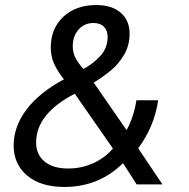

<svg xmlns="http://www.w3.org/2000/svg" viewBox="-20 -730 749 760"><path d="M34 -154Q34 -229 85 -296.5Q136 -364 233 -416Q207 -449 194 -478Q181 -507 181 -542Q181 -617 230.5 -663.5Q280 -710 361 -710Q423 -710 458 -679.5Q493 -649 493 -597Q493 -550 471 -513Q449 -476 420 -452Q391 -428 351 -403L481 -215Q509 -265 520 -333H606Q591 -229 527 -143L623 0H521L467 -84Q371 10 235 10Q141 10 87.5 -35Q34 -80 34 -154ZM406 -584Q406 -609 391.5 -624Q377 -639 350 -639Q314 -639 291 -613Q268 -587 268 -547Q268 -523 278 -502.5Q288 -482 310 -457Q348 -477 377 -508.5Q406 -540 406 -584ZM427 -142 276 -359Q123 -280 123 -166Q123 -118 156.5 -90.5Q190 -63 250 -63Q302 -63 348 -83.5Q394 -104 427 -142Z"/></svg>

Font: Niramit
Style: Italic
Weight: 400
Italic angle: -10°
Version: Version 1.000; ttfautohint (v1.6)